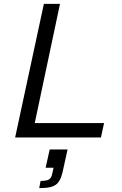

<svg xmlns="http://www.w3.org/2000/svg" viewBox="-20 -708 627 989"><path d="M58 0 206 -688H289L159 -74H516L500 0ZM182 261 189 224Q211 224 223 220.5Q235 217 241.5 207Q248 197 251 178L256 156H215L236 62H328L308 153Q302 185 294 206Q286 227 273 239Q260 251 238.5 256Q217 261 182 261Z"/></svg>

Font: Saira SemiExpanded
Style: Italic
Weight: 400
Width: 6
Italic angle: -12°
Designer: Hector Gatti with collaboration of the Omnibus-Type team
Foundry: Omnibus-Type
Version: Version 1.101